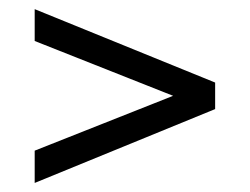

<svg xmlns="http://www.w3.org/2000/svg" viewBox="-20 -488 552 424"><path d="M56.6 -155.3 362.3 -276.4 56.6 -397.5V-467.8L455.1 -305.7V-247.1L56.6 -84Z"/></svg>

Font: DINish
Style: Regular
Weight: 400
Designer: Bert Driehuis
Foundry: Playbeing
Version: Version 3.008; git-95204e4c-release